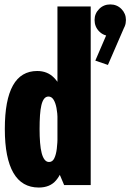

<svg xmlns="http://www.w3.org/2000/svg" viewBox="-20 -829 584 860"><path d="M153.7 11Q116 11 87.6 -5.3Q59.2 -21.6 40.1 -54.5Q21.1 -87.3 11.3 -136.4Q1.6 -185.5 1.6 -251Q1.6 -316.5 10.7 -365.3Q19.9 -414.1 38.1 -446.5Q56.3 -478.9 83.4 -494.9Q110.6 -511 146.6 -511Q191.9 -511 221.2 -481.6Q250.5 -452.3 264.8 -404.4Q279 -356.6 279 -300.6L238 -294.9Q237.4 -322.4 233 -345.4Q228.6 -368.5 219.9 -382.5Q211.1 -396.6 197.1 -396.6Q185.5 -396.6 177.7 -386.7Q169.9 -376.8 165.4 -357.9Q160.9 -339.1 159.1 -312.1Q157.3 -285.1 157.3 -251Q157.3 -217.1 159.5 -189.9Q161.6 -162.6 166.7 -143.2Q171.8 -123.9 180 -113.6Q188.1 -103.4 199.7 -103.4Q215.4 -103.4 223.3 -120.2Q231.3 -136.9 234.4 -162.9Q237.4 -188.9 238 -217.1L279 -210.9Q279 -154.9 268.6 -104.1Q258.2 -53.4 231.1 -21.2Q204 11 153.7 11ZM267.3 0 237.3 -71V-800H386.3V0ZM473.9 -667.9Q444.3 -667.9 424 -688.6Q403.6 -709.4 403.6 -739.5Q403.6 -768.1 424 -788.7Q444.3 -809.2 473.9 -809.2Q503.6 -809.2 523.9 -788.7Q544.1 -768.1 544.1 -739.5Q544.1 -709.4 523.9 -688.6Q503.6 -667.9 473.9 -667.9ZM469.5 -702.7 535.5 -704.4 463.4 -538.1 406.9 -557.5Z"/></svg>

Font: League Mono Thin Condensed
Style: Regular
Weight: 100
Width: 1
Designer: Tyler Finck
Foundry: The League of Moveable Type / Tyler Finck
Version: Version 2.300;RELEASE